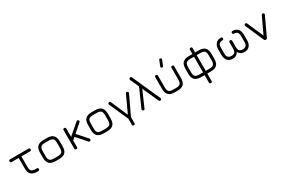

<svg xmlns="http://www.w3.org/2000/svg" viewBox="136 -2167 5626 3807"><g transform="rotate(-30 2948.5 -264.0)"><path d="M58 -421Q27 -421 27 -452Q27 -483 58 -483H478Q509 -483 509 -452Q509 -421 478 -421H281V-181Q281 -114 306 -88.5Q331 -63 397 -62H426Q457 -62 457 -31Q457 0 426 0H396Q305 -1 262 -45Q219 -89 219 -181V-421Z M822 0Q727 0 682 -44.5Q637 -89 637 -184V-298Q637 -394 682 -438.5Q727 -483 822 -483H904Q999 -483 1044 -438Q1089 -393 1089 -298V-185Q1089 -90 1044 -45Q999 0 904 0ZM699 -184Q699 -115 725.5 -88.5Q752 -62 822 -62H904Q974 -62 1000.5 -88.5Q1027 -115 1027 -185V-298Q1027 -368 1000.5 -394.5Q974 -421 904 -421H822Q752 -421 725.5 -394.5Q699 -368 699 -298Z M1266 -31V-452Q1266 -483 1297 -483Q1328 -483 1328 -452V-262L1577 -476Q1599 -497 1620 -473Q1640 -450 1617 -430L1433 -271L1626 -53Q1646 -29 1623 -9Q1600 11 1579 -12L1386 -231L1328 -180V-31Q1328 0 1297 0Q1266 0 1266 -31Z M1922 0Q1827 0 1782 -44.5Q1737 -89 1737 -184V-298Q1737 -394 1782 -438.5Q1827 -483 1922 -483H2004Q2099 -483 2144 -438Q2189 -393 2189 -298V-185Q2189 -90 2144 -45Q2099 0 2004 0ZM1799 -184Q1799 -115 1825.5 -88.5Q1852 -62 1922 -62H2004Q2074 -62 2100.5 -88.5Q2127 -115 2127 -185V-298Q2127 -368 2100.5 -394.5Q2074 -421 2004 -421H1922Q1852 -421 1825.5 -394.5Q1799 -368 1799 -298Z M2491 129V-9L2299 -439Q2287 -467 2316 -479Q2345 -492 2356 -463L2522 -80L2699 -464Q2711 -492 2740 -479Q2768 -467 2756 -438L2553 -12V129Q2553 160 2522 160Q2491 160 2491 129Z M2906 -654Q2894 -682 2923 -695Q2951 -709 2964 -679L3248 -44Q3261 -16 3232 -3Q3203 8 3191 -20L3027 -384L2868 -19Q2857 9 2828 -3Q2800 -16 2812 -44L2995 -456Z M3572 -554Q3546 -565 3557 -591L3605 -709Q3615 -736 3642 -725Q3668 -714 3657 -688L3609 -570Q3600 -543 3572 -554ZM3365 -185V-452Q3365 -483 3396 -483Q3427 -483 3427 -452V-185Q3427 -115 3454 -88.5Q3481 -62 3550 -62H3614Q3683 -62 3710 -88.5Q3737 -115 3737 -185V-452Q3737 -483 3768 -483Q3799 -483 3799 -452V-185Q3799 -90 3754 -45Q3709 0 3614 0H3550Q3455 0 3410 -45Q3365 -90 3365 -185Z M3966 -184V-298Q3966 -394 4011 -438.5Q4056 -483 4151 -483H4233V-580Q4233 -611 4264 -611Q4295 -611 4295 -580V-483H4377Q4472 -483 4517 -438.5Q4562 -394 4562 -298V-184Q4562 -89 4517 -44.5Q4472 0 4377 0H4295V169Q4295 200 4264 200Q4233 200 4233 169V0H4151Q4056 0 4011 -44.5Q3966 -89 3966 -184ZM4028 -184Q4028 -115 4054.5 -88.5Q4081 -62 4151 -62H4233V-421H4151Q4081 -421 4054.5 -394.5Q4028 -368 4028 -298ZM4295 -62H4377Q4447 -62 4473.5 -88.5Q4500 -115 4500 -184V-298Q4500 -368 4473.5 -394.5Q4447 -421 4377 -421H4295Z M4722 -180V-305Q4722 -388 4764 -435Q4806 -482 4879 -482Q4914 -482 4914 -451Q4914 -420 4876 -420Q4784 -420 4784 -308V-171Q4784 -120 4810 -91Q4836 -62 4887 -62Q4985 -62 4985 -166V-312Q4985 -345 5016 -345Q5047 -345 5047 -312V-166Q5047 -62 5145 -62Q5196 -62 5221.5 -90.5Q5247 -119 5247 -171V-308Q5247 -420 5156 -420Q5118 -420 5118 -451Q5118 -482 5152 -482Q5226 -482 5267.5 -435Q5309 -388 5309 -305V-180Q5309 -96 5267.5 -48Q5226 0 5145 0Q5057 0 5016 -81Q4974 0 4887 0Q4806 0 4764 -48Q4722 -96 4722 -180Z M5672 -23Q5661 0 5635 0Q5611 0 5600 -24L5419 -439Q5406 -468 5436 -480Q5464 -491 5476 -463L5637 -95L5810 -464Q5822 -491 5851 -480Q5879 -466 5866 -438Z"/></g></svg>

Font: Jura Medium
Style: Regular
Weight: 500
Designer: Daniel Johnson, Alexei Vanyashin
Foundry: Daniel Johnson
Version: Version 5.103